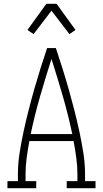

<svg xmlns="http://www.w3.org/2000/svg" viewBox="-20 -987 540 1007"><path d="M19 0V-37H74V-74Q74 -130 83 -186.5Q92 -243 104 -298.5Q116 -354 130 -409Q144 -464 159.5 -518.5Q175 -573 192 -627Q209 -681 227 -735H273Q291 -681 308 -627Q325 -573 340.5 -518.5Q356 -464 370 -409Q384 -354 396 -298.5Q408 -243 417 -186.5Q426 -130 426 -74V-37H481V0H330V-37H386V-74Q386 -117 380 -160.5Q374 -204 366 -247H134Q126 -204 120 -160.5Q114 -117 114 -74V-37H170V0ZM359 -284Q338 -384 309.5 -482.5Q281 -581 250 -678Q219 -581 190.5 -482.5Q162 -384 141 -284ZM156 -808 124 -830 223 -967H277L310 -921L376 -830L344 -808L250 -931Z"/></svg>

Font: Iosevka Curly Slab Extralight
Style: Regular
Weight: 200
Monospace: yes
Designer: Belleve Invis
Foundry: Belleve Invis
Version: Version 22.1.2; ttfautohint (v1.8.4)